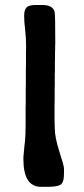

<svg xmlns="http://www.w3.org/2000/svg" viewBox="-20 -742 333 765"><path d="M234.9 -71.3V-49.3Q234.9 -13.7 220.5 -5.6Q206.1 2.4 169.4 2.4H143.6Q73.2 2.4 73.2 -107.9V-115.7L76.2 -147.9Q77.6 -162.1 77.6 -163.6L79.6 -179.2Q82 -206.1 82 -241.2V-311.5L82.5 -329.1V-382.8L83 -410.2V-463.9L83.5 -481.9V-535.6L84 -553.7Q84 -593.3 80.1 -624.5Q76.2 -655.8 76.2 -679Q76.2 -702.1 85.7 -712.2Q95.2 -722.2 123.5 -722.2H149.4Q193.4 -721.7 198.2 -691.4Q200.2 -677.7 200.2 -569.8L199.7 -560.5Q199.7 -551.8 199.7 -543L199.2 -534.2Q199.2 -525.4 199.2 -516.6L198.7 -489.7V-454.1L198.2 -444.8V-400.4L197.8 -391.1V-346.7L197.3 -319.8V-265.6L198.2 -231Q198.2 -195.3 216.6 -138.2Q234.9 -81.1 234.9 -71.3Z"/></svg>

Font: Averia Sans Libre
Style: Bold
Weight: 700
Version: Version 1.002